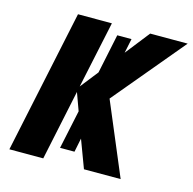

<svg xmlns="http://www.w3.org/2000/svg" viewBox="-105 -819 928 925"><g transform="rotate(15 359.5 -357.0)"><path d="M21 0 172 -714H341L270 -380L340 -469L381 -665H452L437 -593L532 -714H719L424 -361L576 0H393L341 -139L327 -70H255L296 -263L264 -351L190 0Z"/></g></svg>

Font: Noto Sans ExtraBold
Style: Italic
Weight: 800
Italic angle: -12°
Designer: Monotype Design Team
Foundry: Monotype Imaging Inc.
Version: Version 2.013; ttfautohint (v1.8.4.7-5d5b)